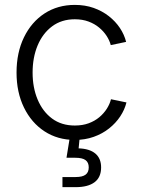

<svg xmlns="http://www.w3.org/2000/svg" viewBox="-20 -564 584 788"><path d="M287.1 10.3Q216.8 10.3 162.8 -24.9Q108.9 -60.1 78.4 -122.6Q47.9 -185.1 47.9 -266.1Q47.9 -348.1 78.4 -410.9Q108.9 -473.6 162.8 -508.8Q216.8 -543.9 287.1 -543.9Q329.1 -543.9 364.3 -531.5Q399.4 -519 426.8 -497.6Q454.1 -476.1 472.2 -449Q490.2 -421.9 497.6 -392.1L434.6 -378.9Q429.7 -397.9 417.5 -416.7Q405.3 -435.5 386.7 -450.9Q368.2 -466.3 343.3 -475.6Q318.4 -484.9 287.1 -484.9Q232.9 -484.9 194.1 -456.1Q155.3 -427.2 134.5 -377.7Q113.8 -328.1 113.8 -266.1Q113.8 -204.6 134.5 -155.3Q155.3 -106 193.8 -77.4Q232.4 -48.8 287.1 -48.8Q318.8 -48.8 344 -58.1Q369.1 -67.4 387.7 -83Q406.2 -98.6 418.5 -117.9Q430.7 -137.2 435.5 -156.7L499 -143.6Q491.7 -113.8 473.4 -86.2Q455.1 -58.6 427.7 -36.9Q400.4 -15.1 364.7 -2.4Q329.1 10.3 287.1 10.3ZM236.3 204.1V162.6H290.5Q318.4 162.6 331.3 152.8Q344.2 143.1 344.2 123Q344.2 103 331.3 93.3Q318.4 83.5 289.1 83.5H252.9L269.5 -18.6H307.1V0L302.7 44.9Q348.1 46.4 371.6 66.4Q395 86.4 395 123Q395 163.6 368.2 183.8Q341.3 204.1 290.5 204.1Z"/></svg>

Font: Inter 20pt Light
Style: Regular
Weight: 300
Version: Version 4.001;git-66647c0bb